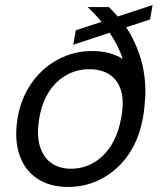

<svg xmlns="http://www.w3.org/2000/svg" viewBox="-20 -728 637 760"><path d="M249 12Q176 12 126 -22Q76 -56 56 -118Q36 -180 50 -263Q60 -321 86.5 -369.5Q113 -418 152.5 -453Q192 -488 241 -507Q290 -526 345 -526Q381 -526 411 -518Q441 -510 466 -495Q457 -522 443.5 -548.5Q430 -575 412.5 -600.5Q395 -626 374 -651Q353 -676 327 -700H411Q474 -639 505.5 -575.5Q537 -512 547.5 -453Q558 -394 555 -345Q552 -296 546 -263Q535 -200 508.5 -149.5Q482 -99 442.5 -63Q403 -27 354 -7.5Q305 12 249 12ZM261 -60Q296 -60 327.5 -72.5Q359 -85 386 -110.5Q413 -136 432 -174Q451 -212 460 -263Q472 -327 459 -369.5Q446 -412 413.5 -433Q381 -454 333 -454Q286 -454 245 -432Q204 -410 175.5 -367.5Q147 -325 136 -263Q124 -196 137.5 -150.5Q151 -105 183.5 -82.5Q216 -60 261 -60ZM270 -551 280 -608 584 -708 574 -651Z"/></svg>

Font: DM Sans 9pt
Style: Italic
Weight: 400
Italic angle: -10°
Designer: Colophon Foundry, Jonny Pinhorn
Foundry: Colophon Foundry
Version: Version 4.004